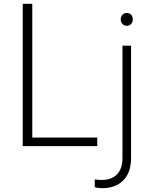

<svg xmlns="http://www.w3.org/2000/svg" viewBox="-20 -765 794 1005"><path d="M99 -745H149V-45H489V0H99ZM476 215V174Q492 177 512 177Q564 177 592.5 147.5Q621 118 621 62V-526H666V62Q666 138 625.5 179Q585 220 515 220Q493 220 476 215ZM644 -697Q658 -697 666.5 -688Q675 -679 675 -664Q675 -649 666.5 -639.5Q658 -630 644 -630Q630 -630 621 -639.5Q612 -649 612 -664Q612 -678 621 -687.5Q630 -697 644 -697Z"/></svg>

Font: Eudoxus Sans ExtraLight
Style: Regular
Weight: 200
Designer: Stijn de Vries
Foundry: tokotype
Version: Version 2.005